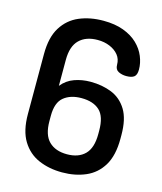

<svg xmlns="http://www.w3.org/2000/svg" viewBox="-111 -813 759 900"><g transform="rotate(15 269.0 -362.5)"><path d="M275 6Q212 6 161 -16Q110 -38 80 -87Q50 -136 50 -217V-508Q50 -589 80.5 -638Q111 -687 163 -709Q215 -731 280 -731Q336 -731 377.5 -715.5Q419 -700 446 -674Q473 -648 486 -616Q499 -584 499 -553Q499 -527 487 -517.5Q475 -508 449 -508Q428 -508 411 -516.5Q394 -525 394 -548Q394 -576 378 -595.5Q362 -615 335.5 -626Q309 -637 277 -637Q220 -637 188 -605.5Q156 -574 156 -508V-382Q181 -413 217.5 -426Q254 -439 295 -439Q352 -439 398 -420.5Q444 -402 471.5 -357.5Q499 -313 499 -235V-217Q499 -136 469.5 -87Q440 -38 389 -16Q338 6 275 6ZM275 -82Q331 -82 362 -113Q393 -144 393 -211V-228Q393 -297 362 -325.5Q331 -354 274 -354Q221 -354 188.5 -327.5Q156 -301 156 -237V-211Q156 -144 187.5 -113Q219 -82 275 -82Z"/></g></svg>

Font: Dosis SemiBold
Style: Regular
Weight: 600
Designer: EdgarTolentino, PabloImpallari, IginoMarini
Foundry: EdgarTolentino, PabloImpallari, IginoMarini
Version: Version 3.001; ttfautohint (v1.8.2)